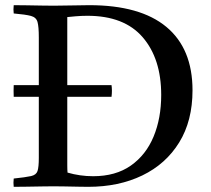

<svg xmlns="http://www.w3.org/2000/svg" viewBox="-20 -721 814 742"><path d="M33 1Q31 -14 33 -31Q80 -36 100 -40.5Q120 -45 125 -60Q130 -75 130 -111V-347H33Q32 -371 33 -392H130V-576Q130 -618 125 -636Q120 -654 99.5 -659.5Q79 -665 33 -669Q31 -684 33 -701Q54 -701 83 -700.5Q112 -700 140.5 -699.5Q169 -699 188 -699Q219 -699 259 -700Q299 -701 325 -701Q522 -701 623 -617Q724 -533 724 -372Q724 -254 672.5 -170.5Q621 -87 530 -43Q439 1 321 1Q307 1 282 0.5Q257 0 231 -0.5Q205 -1 187 -1Q171 -1 142 -0.5Q113 0 83 0.5Q53 1 33 1ZM411 -347H240V-124Q240 -99 240 -82Q240 -65 241 -54Q289 -40 340 -40Q427 -40 485.5 -81Q544 -122 573.5 -193Q603 -264 603 -354Q603 -494 531.5 -577Q460 -660 318 -660Q294 -660 272 -658Q250 -656 240 -655V-392H411Q414 -371 411 -347Z"/></svg>

Font: Castoro
Style: Regular
Weight: 400
Designer: John Hudson
Foundry: Tiro Typeworks Ltd.
Version: Version 2.04